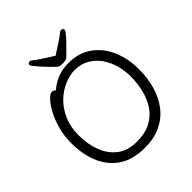

<svg xmlns="http://www.w3.org/2000/svg" viewBox="-242 -1054 1230 1230"><g transform="rotate(-45 372.5 -439.0)"><path d="M372 -804Q407 -827 441 -848.5Q475 -870 500 -891Q505 -896 513 -896Q531 -896 531 -880Q531 -874 517.5 -857Q504 -840 484 -819Q464 -798 444.5 -779Q425 -760 413 -748Q407 -742 394.5 -739Q382 -736 369 -736Q357 -736 346.5 -738.5Q336 -741 331 -745Q313 -762 292.5 -783Q272 -804 253.5 -824.5Q235 -845 223.5 -860Q212 -875 212 -880Q212 -896 230 -896Q238 -896 243 -891Q268 -870 302.5 -848.5Q337 -827 372 -804ZM217 -646Q252 -677 296 -695Q340 -713 399 -713Q489 -713 554 -667.5Q619 -622 654 -543Q689 -464 689 -363Q689 -286 669.5 -217Q650 -148 609.5 -95Q569 -42 507 -12Q445 18 360 18Q252 18 183 -28.5Q114 -75 80.5 -155Q47 -235 47 -337Q47 -404 63.5 -462.5Q80 -521 104 -565Q128 -609 152 -633.5Q176 -658 191 -658Q199 -658 206 -654.5Q213 -651 217 -646ZM352 -46Q426 -46 477 -72.5Q528 -99 559 -145Q590 -191 604.5 -249.5Q619 -308 619 -371Q619 -422 605 -472.5Q591 -523 562.5 -563.5Q534 -604 491.5 -628.5Q449 -653 393 -653Q350 -653 301.5 -633Q253 -613 211 -573.5Q169 -534 142.5 -475Q116 -416 116 -339Q116 -259 141 -192.5Q166 -126 218 -86Q270 -46 352 -46Z"/></g></svg>

Font: QiushuiShotai
Style: Regular
Weight: 600
Designer: Fontworks Inc.
Foundry: Fontworks Inc.
Version: Version 1.250